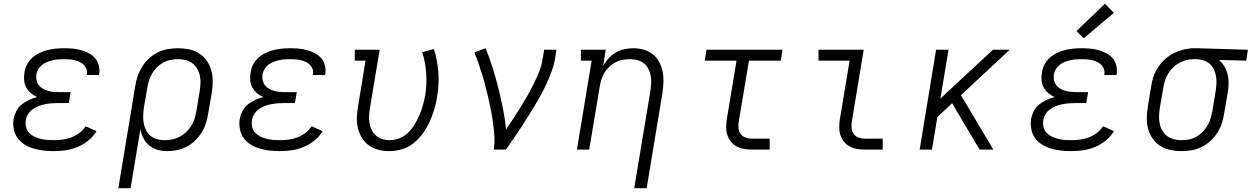

<svg xmlns="http://www.w3.org/2000/svg" viewBox="-20 -794 6643 1019"><path d="M265 8Q238 8 211 5Q184 2 158.5 -5.5Q133 -13 111 -26.5Q89 -40 74 -60.5Q59 -81 53.5 -108Q48 -135 52 -162Q56 -183 66.5 -204Q77 -225 95 -239.5Q113 -254 134.5 -263.5Q156 -273 177 -279Q159 -287 144 -299.5Q129 -312 119.5 -329.5Q110 -347 108 -367.5Q106 -388 110 -409Q113 -431 123.5 -451.5Q134 -472 151.5 -487.5Q169 -503 190 -513Q211 -523 233 -528.5Q255 -534 276.5 -536Q298 -538 320 -538Q343 -538 366 -536Q389 -534 410 -528Q431 -522 450.5 -512Q470 -502 484 -486Q498 -470 504 -448Q510 -426 507 -404Q506 -402 506 -399.5Q506 -397 505 -396H440Q441 -397 441 -398Q441 -399 441 -400Q444 -414 439 -427.5Q434 -441 424.5 -450.5Q415 -460 402.5 -465.5Q390 -471 376.5 -474.5Q363 -478 349 -479Q335 -480 320 -480Q305 -480 290.5 -479Q276 -478 261 -474.5Q246 -471 231.5 -465.5Q217 -460 204.5 -450.5Q192 -441 184 -427.5Q176 -414 173 -399Q171 -384 174 -369Q177 -354 185.5 -342.5Q194 -331 207 -323.5Q220 -316 234 -312Q248 -308 263.5 -306.5Q279 -305 294 -305H355L345 -247H285Q268 -247 251 -245.5Q234 -244 217 -240.5Q200 -237 183.5 -230.5Q167 -224 152.5 -213.5Q138 -203 128.5 -187Q119 -171 117 -155Q114 -137 118.5 -119.5Q123 -102 134.5 -89.5Q146 -77 161.5 -69.5Q177 -62 194 -57.5Q211 -53 229 -51.5Q247 -50 265 -50Q288 -50 311.5 -53Q335 -56 357.5 -64.5Q380 -73 400.5 -88Q421 -103 434 -124L492 -98Q475 -69 448 -47.5Q421 -26 390.5 -13.5Q360 -1 328.5 3.5Q297 8 265 8Z M608 205 698 -338Q702 -365 711 -391Q720 -417 735 -441Q750 -465 771.5 -484.5Q793 -504 818.5 -516.5Q844 -529 871.5 -533.5Q899 -538 925 -538Q955 -538 984 -532Q1013 -526 1037 -510.5Q1061 -495 1077.5 -471.5Q1094 -448 1101.5 -420.5Q1109 -393 1109 -362.5Q1109 -332 1104 -302L1085 -192Q1081 -166 1073 -140.5Q1065 -115 1050.5 -91.5Q1036 -68 1015.5 -48Q995 -28 971 -15.5Q947 -3 920.5 2.5Q894 8 868 8Q841 8 816 1Q791 -6 772 -22Q753 -38 741.5 -60.5Q730 -83 725 -108L673 205ZM853 -50Q874 -50 894 -54Q914 -58 932.5 -67.5Q951 -77 967 -92Q983 -107 994.5 -125Q1006 -143 1012 -162.5Q1018 -182 1022 -202L1040 -312Q1043 -332 1044 -353Q1045 -374 1040.5 -393.5Q1036 -413 1026 -430Q1016 -447 1000.5 -458.5Q985 -470 965 -475Q945 -480 924 -480Q905 -480 885 -476Q865 -472 846.5 -462Q828 -452 813 -437Q798 -422 787.5 -404Q777 -386 771 -367Q765 -348 762 -329L744 -225Q741 -204 740 -183Q739 -162 742.5 -142Q746 -122 754.5 -104Q763 -86 778 -73.5Q793 -61 812.5 -55.5Q832 -50 853 -50Z M1465 8Q1438 8 1411 5Q1384 2 1358.5 -5.5Q1333 -13 1311 -26.5Q1289 -40 1274 -60.5Q1259 -81 1253.5 -108Q1248 -135 1252 -162Q1256 -183 1266.5 -204Q1277 -225 1295 -239.5Q1313 -254 1334.5 -263.5Q1356 -273 1377 -279Q1359 -287 1344 -299.5Q1329 -312 1319.5 -329.5Q1310 -347 1308 -367.5Q1306 -388 1310 -409Q1313 -431 1323.5 -451.5Q1334 -472 1351.5 -487.5Q1369 -503 1390 -513Q1411 -523 1433 -528.5Q1455 -534 1476.5 -536Q1498 -538 1520 -538Q1543 -538 1566 -536Q1589 -534 1610 -528Q1631 -522 1650.5 -512Q1670 -502 1684 -486Q1698 -470 1704 -448Q1710 -426 1707 -404Q1706 -402 1706 -399.5Q1706 -397 1705 -396H1640Q1641 -397 1641 -398Q1641 -399 1641 -400Q1644 -414 1639 -427.5Q1634 -441 1624.5 -450.5Q1615 -460 1602.5 -465.5Q1590 -471 1576.5 -474.5Q1563 -478 1549 -479Q1535 -480 1520 -480Q1505 -480 1490.5 -479Q1476 -478 1461 -474.5Q1446 -471 1431.5 -465.5Q1417 -460 1404.5 -450.5Q1392 -441 1384 -427.5Q1376 -414 1373 -399Q1371 -384 1374 -369Q1377 -354 1385.5 -342.5Q1394 -331 1407 -323.5Q1420 -316 1434 -312Q1448 -308 1463.5 -306.5Q1479 -305 1494 -305H1555L1545 -247H1485Q1468 -247 1451 -245.5Q1434 -244 1417 -240.5Q1400 -237 1383.5 -230.5Q1367 -224 1352.5 -213.5Q1338 -203 1328.5 -187Q1319 -171 1317 -155Q1314 -137 1318.5 -119.5Q1323 -102 1334.5 -89.5Q1346 -77 1361.5 -69.5Q1377 -62 1394 -57.5Q1411 -53 1429 -51.5Q1447 -50 1465 -50Q1488 -50 1511.5 -53Q1535 -56 1557.5 -64.5Q1580 -73 1600.5 -88Q1621 -103 1634 -124L1692 -98Q1675 -69 1648 -47.5Q1621 -26 1590.5 -13.5Q1560 -1 1528.5 3.5Q1497 8 1465 8Z M2046 8Q2017 8 1989 1Q1961 -6 1938.5 -22Q1916 -38 1901.5 -61.5Q1887 -85 1880 -112.5Q1873 -140 1874 -169.5Q1875 -199 1880 -228L1920 -472H1863V-530H1995L1943 -218Q1940 -198 1939 -178Q1938 -158 1941.5 -139Q1945 -120 1953.5 -103Q1962 -86 1976 -74Q1990 -62 2008.5 -56Q2027 -50 2047 -50Q2074 -50 2100.5 -60.5Q2127 -71 2147 -91Q2167 -111 2181.5 -135.5Q2196 -160 2207 -185.5Q2218 -211 2225 -237Q2232 -263 2237 -290Q2246 -349 2242 -405.5Q2238 -462 2221 -517L2283 -534Q2302 -473 2306.5 -409.5Q2311 -346 2300 -281Q2295 -247 2285 -214Q2275 -181 2260.5 -149Q2246 -117 2225 -87.5Q2204 -58 2176 -35Q2148 -12 2113.5 -2Q2079 8 2046 8Z M2600 0Q2606 -34 2604 -68Q2602 -102 2597.5 -135.5Q2593 -169 2587 -201.5Q2581 -234 2573.5 -266Q2566 -298 2558 -330Q2550 -362 2540.5 -393Q2531 -424 2520.5 -455Q2510 -486 2497 -516L2557 -538Q2578 -487 2594.5 -434.5Q2611 -382 2624.5 -328Q2638 -274 2649 -219.5Q2660 -165 2666 -108Q2686 -137 2705.5 -166.5Q2725 -196 2743.5 -226Q2762 -256 2779.5 -286.5Q2797 -317 2812.5 -348.5Q2828 -380 2841 -412Q2854 -444 2859 -477L2868 -530H2933L2925 -477Q2919 -445 2907 -413.5Q2895 -382 2881 -351Q2867 -320 2850.5 -290Q2834 -260 2816.5 -230.5Q2799 -201 2780.5 -172Q2762 -143 2743 -114Q2724 -85 2704.5 -56.5Q2685 -28 2665 0Z M3346 205 3432 -312Q3435 -332 3436 -352.5Q3437 -373 3433.5 -392Q3430 -411 3421 -428.5Q3412 -446 3397 -458Q3382 -470 3362.5 -475Q3343 -480 3323 -480Q3323 -480 3323 -480Q3323 -480 3323 -480Q3303 -480 3284 -476.5Q3265 -473 3247 -463.5Q3229 -454 3214 -440Q3199 -426 3188.5 -409Q3178 -392 3172 -373Q3166 -354 3163 -335L3107 0H3042L3120 -472H3063V-530H3195L3181 -444Q3193 -466 3210 -484.5Q3227 -503 3248.5 -515.5Q3270 -528 3293.5 -533Q3317 -538 3341 -538Q3369 -538 3396 -530.5Q3423 -523 3444 -506.5Q3465 -490 3478 -466Q3491 -442 3496.5 -415Q3502 -388 3501 -359.5Q3500 -331 3496 -302L3412 205Z M3971 0Q3949 0 3928.5 -3.5Q3908 -7 3890 -16.5Q3872 -26 3859.5 -41.5Q3847 -57 3840.5 -76.5Q3834 -96 3834 -117Q3834 -138 3837 -159L3889 -472H3720L3730 -530H4133L4124 -472H3955L3901 -150Q3898 -132 3899.5 -114.5Q3901 -97 3910.5 -83.5Q3920 -70 3936.5 -64Q3953 -58 3971 -58H4065V0Z M4571 0Q4549 0 4528.5 -3.5Q4508 -7 4490 -16.5Q4472 -26 4459.5 -41.5Q4447 -57 4440.5 -76.5Q4434 -96 4434 -117Q4434 -138 4437 -159L4489 -472H4324V-530H4564L4501 -150Q4498 -132 4499.5 -114.5Q4501 -97 4510.5 -83.5Q4520 -70 4536.5 -64Q4553 -58 4571 -58H4665V0Z M4861 0 4948 -530H5014L4971 -271L5250 -530H5339L5080 -289L5252 0H5179L5033 -246L4955 -173L4926 0Z M5665 8Q5638 8 5611 5Q5584 2 5558.5 -5.5Q5533 -13 5511 -26.5Q5489 -40 5474 -60.5Q5459 -81 5453.5 -108Q5448 -135 5452 -162Q5456 -183 5466.5 -204Q5477 -225 5495 -239.5Q5513 -254 5534.5 -263.5Q5556 -273 5577 -279Q5559 -287 5544 -299.5Q5529 -312 5519.5 -329.5Q5510 -347 5508 -367.5Q5506 -388 5510 -409Q5513 -431 5523.5 -451.5Q5534 -472 5551.5 -487.5Q5569 -503 5590 -513Q5611 -523 5633 -528.5Q5655 -534 5676.5 -536Q5698 -538 5720 -538Q5743 -538 5766 -536Q5789 -534 5810 -528Q5831 -522 5850.5 -512Q5870 -502 5884 -486Q5898 -470 5904 -448Q5910 -426 5907 -404Q5906 -402 5906 -399.5Q5906 -397 5905 -396H5840Q5841 -397 5841 -398Q5841 -399 5841 -400Q5844 -414 5839 -427.5Q5834 -441 5824.5 -450.5Q5815 -460 5802.5 -465.5Q5790 -471 5776.5 -474.5Q5763 -478 5749 -479Q5735 -480 5720 -480Q5705 -480 5690.5 -479Q5676 -478 5661 -474.5Q5646 -471 5631.5 -465.5Q5617 -460 5604.5 -450.5Q5592 -441 5584 -427.5Q5576 -414 5573 -399Q5571 -384 5574 -369Q5577 -354 5585.5 -342.5Q5594 -331 5607 -323.5Q5620 -316 5634 -312Q5648 -308 5663.5 -306.5Q5679 -305 5694 -305H5755L5745 -247H5685Q5668 -247 5651 -245.5Q5634 -244 5617 -240.5Q5600 -237 5583.5 -230.5Q5567 -224 5552.5 -213.5Q5538 -203 5528.5 -187Q5519 -171 5517 -155Q5514 -137 5518.5 -119.5Q5523 -102 5534.5 -89.5Q5546 -77 5561.5 -69.5Q5577 -62 5594 -57.5Q5611 -53 5629 -51.5Q5647 -50 5665 -50Q5688 -50 5711.5 -53Q5735 -56 5757.5 -64.5Q5780 -73 5800.5 -88Q5821 -103 5834 -124L5892 -98Q5875 -69 5848 -47.5Q5821 -26 5790.5 -13.5Q5760 -1 5728.5 3.5Q5697 8 5665 8ZM5732 -591 5693 -629 5844 -774 5892 -726Z M6250 8Q6220 8 6191 2Q6162 -4 6138 -19.5Q6114 -35 6097.5 -58.5Q6081 -82 6073.5 -109.5Q6066 -137 6066.5 -167.5Q6067 -198 6072 -228L6090 -338Q6094 -364 6103 -390Q6112 -416 6128 -439.5Q6144 -463 6165.5 -482Q6187 -501 6212 -513Q6237 -525 6264 -531.5Q6291 -538 6317 -538Q6321 -538 6325 -538Q6329 -538 6333 -538L6603 -530L6594 -472L6449 -476Q6466 -462 6478 -442Q6490 -422 6495.5 -399Q6501 -376 6500.5 -351.5Q6500 -327 6496 -302L6477 -192Q6473 -165 6464.5 -139Q6456 -113 6440.5 -89Q6425 -65 6403.5 -45.5Q6382 -26 6356.5 -13.5Q6331 -1 6304 3.5Q6277 8 6250 8ZM6251 -50Q6271 -50 6291 -54Q6311 -58 6329 -68Q6347 -78 6362 -93Q6377 -108 6387.5 -126Q6398 -144 6404 -163Q6410 -182 6414 -202L6432 -312Q6435 -331 6436 -350.5Q6437 -370 6434 -388.5Q6431 -407 6423 -424Q6415 -441 6402 -453.5Q6389 -466 6371 -472.5Q6353 -479 6334 -480H6323Q6321 -480 6318.5 -480Q6316 -480 6313 -480Q6294 -480 6274.5 -474.5Q6255 -469 6237.5 -459.5Q6220 -450 6205 -435Q6190 -420 6179.5 -402.5Q6169 -385 6163 -366.5Q6157 -348 6154 -328L6135 -218Q6132 -198 6131.5 -177Q6131 -156 6135 -136.5Q6139 -117 6149 -100Q6159 -83 6175 -71.5Q6191 -60 6210.5 -55Q6230 -50 6251 -50Z"/></svg>

Font: Iosevka Slab Light Extended
Style: Italic
Weight: 300
Width: 7
Italic angle: -9°
Monospace: yes
Designer: Belleve Invis
Foundry: Belleve Invis
Version: Version 11.1.0; ttfautohint (v1.8.3)